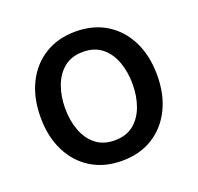

<svg xmlns="http://www.w3.org/2000/svg" viewBox="-104 -665 810 787"><g transform="rotate(-20 301.0 -271.0)"><path d="M301.1 11Q224.4 11 167.3 -24.1Q110.1 -59.3 78.5 -122.7Q46.9 -186.1 46.9 -270.2Q46.9 -355.1 78.5 -418.7Q110.1 -482.2 167.3 -517.4Q224.4 -552.6 301.1 -552.6Q378.2 -552.6 435.2 -517.4Q492.2 -482.2 523.8 -418.7Q555.4 -355.1 555.4 -270.2Q555.4 -186.1 523.8 -122.7Q492.2 -59.3 435.2 -24.1Q378.2 11 301.1 11ZM301.5 -78.1Q351.6 -78.1 384.1 -104.4Q416.5 -130.7 432.4 -174.5Q448.2 -218.4 448.2 -270.6Q448.2 -322.8 432.4 -366.8Q416.5 -410.9 384.1 -437.3Q351.6 -463.8 301.5 -463.8Q251.4 -463.8 218.8 -437.3Q186.1 -410.9 170.1 -366.8Q154.1 -322.8 154.1 -270.6Q154.1 -218.4 170.1 -174.5Q186.1 -130.7 218.8 -104.4Q251.4 -78.1 301.5 -78.1Z"/></g></svg>

Font: Inter UI Medium
Style: Regular
Weight: 500
Designer: Rasmus Andersson
Foundry: rsms
Version: 3.2;8d6f07862